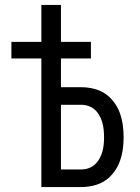

<svg xmlns="http://www.w3.org/2000/svg" viewBox="-20 -755 565 775"><path d="M147 0V-519H26V-586H147V-735H226V-586H347V-519H226V-403H308Q333 -403 358 -397Q383 -391 403.5 -377.5Q424 -364 439.5 -343.5Q455 -323 463.5 -299.5Q472 -276 475.5 -251Q479 -226 479 -201Q479 -176 475.5 -151.5Q472 -127 463.5 -103.5Q455 -80 439.5 -59.5Q424 -39 403.5 -25.5Q383 -12 358 -6Q333 0 308 0ZM308 -71Q323 -71 337.5 -76Q352 -81 363 -91Q374 -101 381.5 -114.5Q389 -128 393 -142Q397 -156 398.5 -171Q400 -186 400 -201Q400 -216 398.5 -231Q397 -246 393 -260.5Q389 -275 381.5 -288.5Q374 -302 363 -312Q352 -322 337.5 -327Q323 -332 308 -332H226V-71Z"/></svg>

Font: Iosevka Pride
Style: Regular
Weight: 400
Monospace: yes
Designer: Belleve Invis
Foundry: Belleve Invis
Version: Version 30.3.1; ttfautohint (v1.8.4)